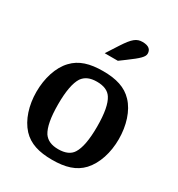

<svg xmlns="http://www.w3.org/2000/svg" viewBox="-189 -918 972 1050"><g transform="rotate(30 297.0 -393.0)"><path d="M338 -639 376 -667C440 -714 460 -734 460 -754C460 -777 447 -796 404 -796C367 -796 345 -778 304 -715L255 -639ZM557 -270C557 -355 532 -436 485 -485C441 -532 380 -550 297 -550C214 -550 153 -532 109 -485C62 -436 37 -355 37 -270C37 -185 62 -106 109 -55C153 -8 214 10 297 10C380 10 441 -8 485 -55C532 -106 557 -185 557 -270ZM206 -97C185 -130 174 -187 174 -270C174 -353 185 -410 206 -443C225 -470 254 -483 297 -483C340 -483 371 -470 388 -443C409 -411 420 -354 420 -270C420 -187 409 -130 388 -97C371 -70 340 -57 297 -57C254 -57 225 -70 206 -97Z"/></g></svg>

Font: Domine
Style: Bold
Weight: 700
Designer: Pablo Impallari, Rodrigo Fuenzalida, Brenda Gallo
Foundry: Pablo Impallari, Rodrigo Fuenzalida, Brenda Gallo
Version: Version 2.000